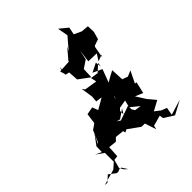

<svg xmlns="http://www.w3.org/2000/svg" viewBox="-371 -1474 1684 1684"><g transform="rotate(-45 471.5 -631.5)"><path d="M411 -990 415 -953 451 -945 457 -852 559 -777 563 -875 635 -923 654 -1012 639 -895 741 -892 702 -831 762 -854 750 -833 769 -938 775 -951 836 -972 856 -1042 854 -1115 785 -1121 716 -1153 730 -1222 653 -1285 671 -1186 580 -1080 601 -1119 516 -1019 518 -1014 401 -1007 417 -957 428 -1037ZM690 -825 624 -764 552 -774 563 -721 445 -740 427 -765 444 -652 439 -597 498 -589 398 -531 377 -585 306 -572 293 -475 241 -438 198 -335 184 -320 229 -408 162 -317 160 -248 102 -275 174 -224V-114L122 -68L-26 -25L4 -23L59 -73L119 -27L137 -23L170 -36L185 -30L219 22L189 -5L168 -43L189 -122L230 -127L236 -233L311 -225L341 -255L422 -246L427 -224L454 -237L563 -159L604 -158L639 -52L647 -88L745 -115L750 -80L842 -22L969 -90L825 -46L838 -118L787 -138L735 -178L827 -228L767 -300L711 -388L783 -358L808 -466L790 -468L844 -578L790 -555L738 -573L732 -692C699 -674 665 -657 633 -637L679 -759L594 -798L677 -840L684 -784ZM609 -330V-373L474 -326L439 -349L396 -358L476 -338L556 -394L528 -348V-391L548 -411L580 -513L594 -520L643 -583L610 -564L536 -418L544 -410L624 -424L607 -357L686 -293L626 -302Z"/></g></svg>

Font: Hussar Lance
Style: ExBdObl
Weight: 700
Foundry: Cannot Into Space Fonts, PlusOne Fonts
Version: Version 2.270